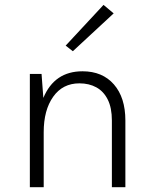

<svg xmlns="http://www.w3.org/2000/svg" viewBox="-20 -784 634 804"><path d="M505 0H448.5V-279.5Q448.5 -332.5 431.2 -367Q414 -401.5 383.5 -418.2Q353 -435 312.5 -435Q242.5 -435 202.8 -379Q163 -323 163 -230.5V0H105V-474.5H154L161.5 -374Q208 -485.5 325.5 -485.5Q409 -485.5 457 -430.5Q505 -375.5 505 -279.5ZM285 -569.5 255 -593 413.5 -763.5 456 -728Z"/></svg>

Font: Betina Sans Light
Style: Regular
Weight: 300
Designer: Jonathan Pinhorn (font) & Cristiano Sobral (main changes)
Version: Version 2.001;October 6, 2020;FontCreator 13.0.0.2681 64-bit